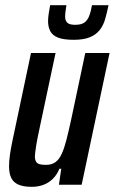

<svg xmlns="http://www.w3.org/2000/svg" viewBox="-20 -715 444 743"><path d="M103 8Q71 8 51.5 -0.5Q32 -9 23.5 -26.5Q15 -44 15 -72Q15 -91 18.5 -116.5Q22 -142 29 -174L100 -510H195L133 -218Q124 -177 120 -151.5Q116 -126 115 -111Q115 -97 119.5 -89.5Q124 -82 133.5 -79.5Q143 -77 158 -77Q180 -77 194.5 -87.5Q209 -98 219 -120Q229 -142 237.5 -175.5Q246 -209 256 -255L310 -510H404L296 0H208L217 -62H210Q200 -38 184 -22.5Q168 -7 147.5 0.5Q127 8 103 8ZM265 -561Q226 -561 204.5 -569.5Q183 -578 174.5 -594.5Q166 -611 166 -633Q166 -646 168.5 -662Q171 -678 174 -695H237Q235 -682 233.5 -670.5Q232 -659 232 -650Q232 -636 240 -627.5Q248 -619 271 -619Q295 -619 307 -628Q319 -637 325.5 -654Q332 -671 336 -695H400Q394 -666 387 -641.5Q380 -617 366 -599Q352 -581 328 -571Q304 -561 265 -561Z"/></svg>

Font: Saira ExtraCondensed SemiBold
Style: Italic
Weight: 600
Width: 2
Italic angle: -12°
Designer: Hector Gatti with collaboration of the Omnibus-Type team
Foundry: Omnibus-Type
Version: Version 1.101